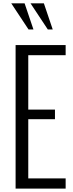

<svg xmlns="http://www.w3.org/2000/svg" viewBox="-20 -1104 428 1124"><path d="M259.8 -931.6 158.7 -1084.5H236.8L288.6 -931.6ZM147 -931.6 45.9 -1084.5H124L175.8 -931.6ZM71.3 0V-840.3H364.3V-780.8H145.5V-462.4H301.8V-406.2H145.5V-59.6H364.3V0Z"/></svg>

Font: Oswald-Light
Style: Light
Weight: 300
Designer: vernon adams
Foundry: vernon adams
Version: Version ; ttfautohint (v0.92.18-e454-dirty) -l 8 -r 50 -G 20